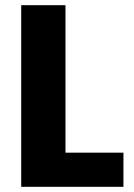

<svg xmlns="http://www.w3.org/2000/svg" viewBox="-20 -722 517 742"><path d="M233 -132H457V0H62V-702H233Z"/></svg>

Font: IBM-Poppins
Style: Poppins-Bold
Weight: 700
Designer: Mike Abbink, Paul van der Laan, Pieter van Rosmalen, Ben Mitchell, Mark Frömberg
Foundry: Bold Monday
Version: Version 1.1